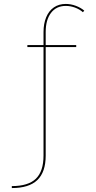

<svg xmlns="http://www.w3.org/2000/svg" viewBox="-20 -722 490 975"><path d="M201 68V-483H119V-493H201V-559Q201 -602.5 214.8 -635Q228.5 -667.5 254 -684.8Q279.5 -702 314 -702Q339 -702 364.2 -692.8Q389.5 -683.5 408 -668L401 -660Q384 -675 360.8 -683.5Q337.5 -692 314 -692Q266 -692 239 -656.5Q212 -621 212 -559V-493H367V-483H212V68Q212 152 169.5 192.5Q127 233 40 233V223Q123.5 223 162.2 185.5Q201 148 201 68Z"/></svg>

Font: HK Grotesk Thin
Style: Regular
Weight: 100
Designer: Alfredo Marco Pradil
Foundry: Hanken Design Co.
Version: Version 3.001